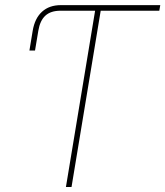

<svg xmlns="http://www.w3.org/2000/svg" viewBox="-20 -748 661 768"><path d="M97.7 -545.9 110.8 -625Q119.1 -674.8 148.2 -701.2Q177.2 -727.5 223.6 -727.5H277.3L273.4 -705.1H221.7Q183.1 -705.1 161.6 -685.5Q140.1 -666 133.3 -625L120.1 -545.9ZM273.4 -705.1 277.3 -727.5H621.1L617.2 -705.1H382.8L266.1 0H243.7L360.4 -705.1Z"/></svg>

Font: Inter 24pt Thin
Style: Italic
Weight: 250
Italic angle: -9.3988°
Version: Version 4.001;git-66647c0bb